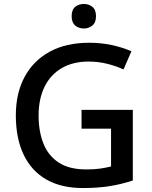

<svg xmlns="http://www.w3.org/2000/svg" viewBox="-20 -940 767 970"><path d="M392 -385H651V-28Q593 -9 533.5 0.5Q474 10 399 10Q289 10 213.5 -33.5Q138 -77 99 -159.5Q60 -242 60 -357Q60 -469 104 -551Q148 -633 230.5 -678.5Q313 -724 431 -724Q490 -724 544 -712.5Q598 -701 644 -681L604 -589Q568 -606 522.5 -617.5Q477 -629 427 -629Q349 -629 292 -596Q235 -563 205 -501.5Q175 -440 175 -356Q175 -276 199.5 -214.5Q224 -153 277 -118.5Q330 -84 416 -84Q458 -84 487.5 -88.5Q517 -93 541 -99V-290H392ZM404 -920Q428 -920 446.5 -905.5Q465 -891 465 -858Q465 -826 446.5 -811Q428 -796 404 -796Q378 -796 360 -811Q342 -826 342 -858Q342 -891 360 -905.5Q378 -920 404 -920Z"/></svg>

Font: Noto Sans Adlam Unjoined Medium
Style: Regular
Weight: 500
Version: Version 3.001